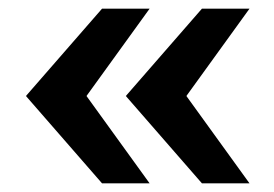

<svg xmlns="http://www.w3.org/2000/svg" viewBox="-20 -547 633 444"><path d="M216 -123 40 -325 216 -527H326L180 -325L326 -123ZM447 -123 271 -325 447 -527H557L411 -325L557 -123Z"/></svg>

Font: Archivo SemiExpanded
Style: Bold
Weight: 700
Width: 6
Designer: Hector Gatti
Foundry: Omnibus-Type
Version: Version 2.001